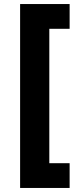

<svg xmlns="http://www.w3.org/2000/svg" viewBox="-20 -820 402 950"><path d="M79.5 110V-800H324.5V-677.5H224V-12.5H324.5V110Z"/></svg>

Font: Geologica Thin Cursive ExtraBold
Style: Regular
Weight: 800
Version: Version 1.010;gftools[0.9.28]